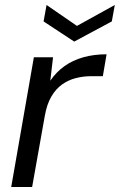

<svg xmlns="http://www.w3.org/2000/svg" viewBox="-20 -751 481 771"><path d="M25 0 116 -521H193L182 -427Q206 -462 239 -485.5Q272 -509 314.5 -521Q357 -533 408 -533L393 -445H345Q315 -445 285 -437.5Q255 -430 229.5 -412Q204 -394 186 -363Q168 -332 160 -286L109 0ZM441 -731 429 -665 278 -584 155 -665 167 -731 289 -647Z"/></svg>

Font: DM Sans 10pt
Style: Italic
Weight: 400
Italic angle: -10°
Version: Version 4.004;gftools[0.9.30]